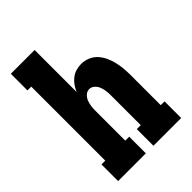

<svg xmlns="http://www.w3.org/2000/svg" viewBox="-215 -832 930 930"><g transform="rotate(-45 250.0 -367.5)"><path d="M34 0V-114H60V-621H34V-735H197V-447Q204 -464 214.5 -479Q225 -494 239.5 -505.5Q254 -517 272 -522.5Q290 -528 308 -528Q331 -528 353 -519Q375 -510 390.5 -493Q406 -476 415.5 -455Q425 -434 430.5 -411.5Q436 -389 438 -366Q440 -343 440 -320V-114H466V0H276V-114H303V-320Q303 -335 301 -350Q299 -365 293.5 -379Q288 -393 276.5 -403.5Q265 -414 250 -414Q235 -414 223.5 -403.5Q212 -393 206.5 -379Q201 -365 199 -350Q197 -335 197 -320V-114H224V0Z"/></g></svg>

Font: Iosevka Curly Slab Heavy
Style: Regular
Weight: 900
Monospace: yes
Designer: Belleve Invis
Foundry: Belleve Invis
Version: Version 22.1.2; ttfautohint (v1.8.4)